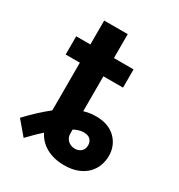

<svg xmlns="http://www.w3.org/2000/svg" viewBox="-165 -786 845 908"><g transform="rotate(30 257.5 -332.0)"><path d="M139.9 -676.1H268.5V-132.1Q268.5 -110.8 283.9 -96.2Q299.4 -81.7 322.8 -81.7Q342 -81.7 355.6 -93.4Q369.3 -105.1 369.3 -127.5Q369.3 -145.2 358 -157.7Q346.6 -170.1 319.6 -170.1Q303.6 -170.1 280.9 -160.9Q258.2 -151.6 229.2 -131.9Q200.3 -112.2 165 -80.8Q129.6 -49.4 87.4 -5L24.9 -78.8Q86.3 -143.8 139.2 -184.8Q192.1 -225.9 239.9 -245.4Q287.6 -264.9 333.1 -264.9Q402.3 -264.9 440.9 -226.9Q479.4 -188.9 479.4 -132.5Q479.4 -105.1 470 -79.4Q460.6 -53.6 440.7 -33.2Q420.8 -12.8 389.9 -0.7Q359 11.4 316.1 11.4Q278.1 11.4 246.1 0.4Q214.1 -10.7 190.2 -32.5Q166.2 -54.3 153.1 -86.5Q139.9 -118.6 139.9 -160.2ZM375.7 -545.5V-446H62.5V-545.5Z"/></g></svg>

Font: InterMG SemiBold
Style: Regular
Weight: 600
Designer: Rasmus Andersson
Foundry: rsms
Version: Version 3.019;December 26, 2023;FontCreator 15.0.0.2955 64-b